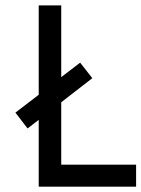

<svg xmlns="http://www.w3.org/2000/svg" viewBox="-20 -704 533 724"><path d="M38.1 -279.3 126 -346.7V-683.6H210.9V-413.1L282.2 -467.8L328.1 -409.2L210.9 -318.4V-83H493.2V0H126V-252L84 -219.7Z"/></svg>

Font: Post No Bills Jaffna SemiBold
Style: Regular
Weight: 600
Designer: Kosala Senevirathne, Siva Puranthara, Lasantha Premarathna, Tharique Azeez
Foundry: Mooniak
Version: Version 1.220 ; ttfautohint (v1.6)